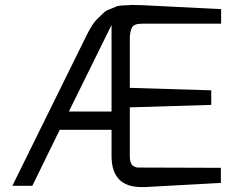

<svg xmlns="http://www.w3.org/2000/svg" viewBox="-20 -753 961 778"><path d="M512 -733 556 -732 876 -716V-657H556Q521 -657 514 -640Q508 -627 506 -604V-397L836 -387V-328L506 -318V-121Q506 -91 518 -82Q530 -74 539 -74H557H568L875 -73V-12L568 5H553Q432 5 432 -121V-227H222L111 0H30L328 -604Q354 -657 372 -674Q390 -691 400 -701Q410 -711 426 -716Q441 -722 450 -726Q459 -730 476 -731Q494 -732 500 -732Q505 -733 512 -733ZM432 -301V-652L259 -301Z"/></svg>

Font: Mina
Style: Regular
Weight: 400
Version: Version 1.000